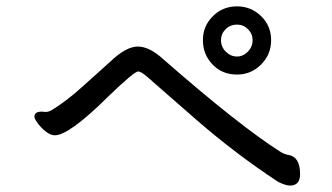

<svg xmlns="http://www.w3.org/2000/svg" viewBox="-20 -684 1040 602"><path d="M889.2 -102.1Q876 -102.1 852.1 -113.8Q719.2 -201.2 597.2 -307.1Q543 -354 502.4 -389.9Q461.9 -425.8 441.9 -442.9Q421.9 -460 413.1 -460Q400.9 -460 319.8 -381.8Q196.8 -259.8 151.9 -259.8Q138.2 -259.8 123 -272Q107.9 -284.2 97.9 -298.1Q87.9 -312 87.9 -317.9Q87.9 -334 110.8 -334L123 -333Q132.8 -333 144 -339.8Q190.9 -369.1 237.1 -411.1Q283.2 -453.1 325.2 -490.2Q375 -538.1 412.1 -538.1Q448.2 -538.1 491.2 -499Q730 -290 860.8 -207Q875 -199.2 884.8 -198.2Q920.9 -191.9 920.9 -138.2Q920.9 -102.1 889.2 -102.1ZM723.1 -506.8Q742.2 -506.8 757.1 -522Q772 -537.1 772 -558.1Q772 -578.1 757.6 -592.5Q743.2 -606.9 723.1 -606.9Q702.1 -606.9 687.5 -592.5Q672.9 -578.1 672.9 -558.1Q672.9 -537.1 688 -522Q703.1 -506.8 723.1 -506.8ZM723.1 -450.2Q676.8 -450.2 646.5 -481.7Q616.2 -513.2 616.2 -558.1Q616.2 -602.1 647.2 -633.1Q678.2 -664.1 723.1 -664.1Q767.1 -664.1 798.6 -633.5Q830.1 -603 830.1 -558.1Q830.1 -513.2 798.6 -481.7Q767.1 -450.2 723.1 -450.2Z"/></svg>

Font: LXGW WenKai Mono GB Screen
Style: Regular
Weight: 400
Monospace: yes
Designer: LXGW / Fontworks Inc.
Foundry: LXGW / Fontworks Inc.
Version: Version 1.510;January 18,2025